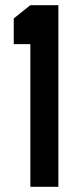

<svg xmlns="http://www.w3.org/2000/svg" viewBox="-20 -720 278 740"><path d="M97 0V-550H33V-649L97 -700H205V0Z"/></svg>

Font: Stick No Bills ExtraLight SemiBold
Style: Regular
Weight: 600
Version: Version 2.000